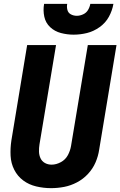

<svg xmlns="http://www.w3.org/2000/svg" viewBox="-20 -969 625 997"><path d="M245 8Q279 8 313 1.5Q347 -5 379.5 -22Q412 -39 437 -66Q462 -93 476 -125.5Q490 -158 495 -192L585 -735H436L349 -212Q345 -187 332.5 -163.5Q320 -140 296 -127Q272 -114 248 -114Q229 -114 213.5 -122.5Q198 -131 190.5 -147Q183 -163 182.5 -181.5Q182 -200 185 -219L271 -735H121L39 -239Q33 -199 35 -160Q37 -121 54 -87.5Q71 -54 100.5 -32Q130 -10 168 -1Q206 8 245 8ZM362 -789Q397 -789 431.5 -797.5Q466 -806 497 -828Q528 -850 545.5 -882Q563 -914 569 -949H449Q446 -932 437 -917Q428 -902 411.5 -894.5Q395 -887 379 -887Q362 -887 348 -894.5Q334 -902 330 -917.5Q326 -933 329 -949H209Q203 -915 210 -882.5Q217 -850 240.5 -828Q264 -806 296.5 -797.5Q329 -789 362 -789Z"/></svg>

Font: Iosevka Sparkle Heavy
Style: Italic
Weight: 900
Italic angle: -9°
Designer: Belleve Invis
Foundry: Belleve Invis
Version: Version 4.5.0; ttfautohint (v1.8.3)